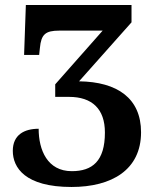

<svg xmlns="http://www.w3.org/2000/svg" viewBox="-20 -734 615 765"><path d="M265 11C425 11 542 -57 542 -207C542 -342 448 -408 295 -410L504 -645V-714H83L76 -515H136L139 -543C144 -597 161 -612 216 -612H389L200 -398V-348H255C347 -348 398 -300 398 -206C398 -92 348 -52 266 -52C169 -52 134 -136 134 -221C77 -221 31 -197 31 -133C31 -66 80 11 265 11Z"/></svg>

Font: Noto Serif SemiCondensed
Style: Bold
Weight: 700
Width: 4
Designer: Monotype Design Team
Foundry: Monotype Imaging Inc.
Version: Version 2.015